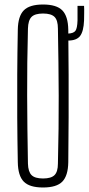

<svg xmlns="http://www.w3.org/2000/svg" viewBox="-20 -826 394 852"><path d="M171 6Q111 6 85.5 -20Q60 -46 59 -106Q57 -209 56.5 -304.5Q56 -400 56.5 -495Q57 -590 59 -694Q60 -754 85.5 -780Q111 -806 171 -806Q231 -806 256.5 -780Q282 -754 283 -694Q284 -590 284.5 -495Q285 -400 284.5 -304.5Q284 -209 283 -106Q282 -46 256.5 -20Q231 6 171 6ZM171 -34Q207 -34 222 -49Q237 -64 237 -100Q241 -258 240.5 -402Q240 -546 237 -699Q237 -736 222 -751Q207 -766 171 -766Q135 -766 120 -751Q105 -736 104 -699Q100 -546 100.5 -402Q101 -258 104 -100Q105 -64 120 -49Q135 -34 171 -34ZM282 -646Q276 -646 269 -648V-678Q273 -678 276 -677.5Q279 -677 282 -677Q306 -678 314.5 -689Q323 -700 324 -736Q324 -745 324 -765Q324 -785 324 -800H353Q354 -787 353.5 -766.5Q353 -746 353 -735Q351 -687 335.5 -666.5Q320 -646 282 -646Z"/></svg>

Font: Big Shoulders Display Light
Style: Regular
Weight: 300
Designer: Patric King
Foundry: XO Type Co
Version: Version 1.000; ttfautohint (v1.8.2)